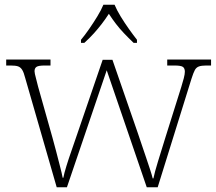

<svg xmlns="http://www.w3.org/2000/svg" viewBox="-20 -786 908 806"><path d="M86 -458Q80 -482 73 -493Q66 -504 55.5 -507.5Q45 -511 24 -511H6V-536H192V-511H168Q142 -511 133.5 -505.5Q125 -500 125 -487Q125 -479 131 -457.5Q137 -436 140 -422L200 -209Q207 -185 215.5 -151.5Q224 -118 232 -87.5Q240 -57 243 -40H246Q249 -57 258.5 -88Q268 -119 280 -153Q292 -187 300 -211L411 -535H452L559 -226Q565 -208 574 -181.5Q583 -155 592.5 -127Q602 -99 610 -74.5Q618 -50 621 -37H624Q629 -62 643 -107.5Q657 -153 675 -211L741 -421Q747 -440 751.5 -457.5Q756 -475 756 -485Q756 -499 748 -505Q740 -511 712 -511H682V-536H866V-511H846Q826 -511 815 -507Q804 -503 798 -492Q792 -481 784 -456L642 0H596L428 -491L261 0H218ZM320 -619Q336 -638 354 -664Q372 -690 388.5 -717Q405 -744 414 -766H461Q470 -744 486.5 -717Q503 -690 521.5 -664Q540 -638 555 -619V-606H541Q518 -628 500 -647Q482 -666 467 -685.5Q452 -705 437 -728Q422 -705 407 -685.5Q392 -666 375 -647Q358 -628 334 -606H320Z"/></svg>

Font: Noto Serif Thai ExtraLight
Style: Regular
Weight: 250
Version: Version 2.001